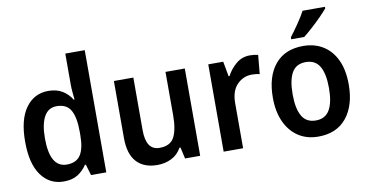

<svg xmlns="http://www.w3.org/2000/svg" viewBox="-75 -966 2252 1176"><g transform="rotate(-10 1051.5 -378.0)"><path d="M237 10Q149 10 97 -62Q45 -134 45 -271Q45 -408 97.5 -480.5Q150 -553 238 -553Q290 -553 325.5 -531Q361 -509 383 -473H388Q386 -493 383.5 -518.5Q381 -544 381 -566V-760H502V0H407L387 -68H381Q358 -33 324 -11.5Q290 10 237 10ZM273 -89Q333 -89 359 -129.5Q385 -170 385 -253V-274Q385 -362 360 -407Q335 -452 272 -452Q220 -452 194 -404.5Q168 -357 168 -270Q168 -89 273 -89Z M1086 -543V0H992L976 -71H970Q946 -29 906.5 -9.5Q867 10 819 10Q735 10 690 -39.5Q645 -89 645 -188V-543H766V-215Q766 -91 850 -91Q917 -91 941.5 -137.5Q966 -184 966 -272V-543Z M1492 -553Q1519 -553 1543 -547L1532 -429Q1522 -432 1509 -433.5Q1496 -435 1484 -435Q1430 -435 1391.5 -395.5Q1353 -356 1353 -280V0H1232V-543H1325L1342 -450H1348Q1370 -492 1406.5 -522.5Q1443 -553 1492 -553Z M2058 -272Q2058 -143 1996.5 -66.5Q1935 10 1820 10Q1749 10 1696.5 -24.5Q1644 -59 1615 -122.5Q1586 -186 1586 -272Q1586 -404 1647.5 -478.5Q1709 -553 1823 -553Q1893 -553 1946 -520.5Q1999 -488 2028.5 -425.5Q2058 -363 2058 -272ZM1709 -272Q1709 -183 1736 -136.5Q1763 -90 1822 -90Q1881 -90 1908 -136.5Q1935 -183 1935 -272Q1935 -361 1908 -407Q1881 -453 1822 -453Q1762 -453 1735.5 -407Q1709 -361 1709 -272ZM1997 -756Q1981 -737 1953.5 -709Q1926 -681 1895 -653Q1864 -625 1840 -606H1759V-618Q1784 -651 1812 -691.5Q1840 -732 1858 -766H1997Z"/></g></svg>

Font: Noto Sans Arabic UI SmCn SmBd
Style: Regular
Weight: 600
Width: 4
Designer: Monotype Design Team, Nadine Chahine and Nizar Qandah
Foundry: Monotype Imaging Inc.
Version: Version 2.010; ttfautohint (v1.8.4.7-5d5b)